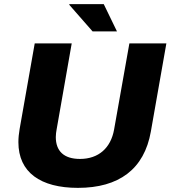

<svg xmlns="http://www.w3.org/2000/svg" viewBox="-20 -897 825 929"><path d="M428 -745H546L482 -877H316L315 -874ZM357 12C555 12 678 -78 710 -261L785 -687H606L532 -270C516 -181 457 -128 367 -128C288 -128 250 -167 250 -234C250 -246 252 -261 254 -271L327 -687H148L75 -273C71 -250 69 -229 69 -209C69 -63 176 12 357 12Z"/></svg>

Font: Archivo ExtraBold
Style: Italic
Weight: 800
Italic angle: -10°
Designer: Hector Gatti
Foundry: Omnibus-Type
Version: Version 2.001